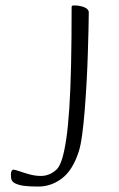

<svg xmlns="http://www.w3.org/2000/svg" viewBox="-20 -672 436 705"><path d="M121 13Q90 13 69.5 10.5Q49 8 35 1Q26 -4 23 -10.5Q20 -17 20 -31Q20 -39 22.5 -44Q25 -49 29 -49Q35 -49 50.5 -43.5Q66 -38 87.5 -32Q109 -26 130 -26Q161 -26 186 -48Q198 -58 207 -85.5Q216 -113 223 -159.5Q230 -206 234.5 -274.5Q239 -343 241 -435Q243 -527 243 -645Q243 -649 244.5 -650.5Q246 -652 253 -652Q262 -652 271 -650.5Q280 -649 288 -646Q296 -643 301 -638Q306 -633 306 -626Q306 -605 305 -565.5Q304 -526 302.5 -475.5Q301 -425 298 -371Q295 -317 291 -266.5Q287 -216 281.5 -176Q276 -136 269 -115Q247 -47 207.5 -17Q168 13 121 13Z"/></svg>

Font: Briem Hand Thin
Style: Regular
Weight: 100
Designer: Gunnlaugur SE Briem, Eben Sorkin
Foundry: Sorkin Type Co.
Version: Version 1.003